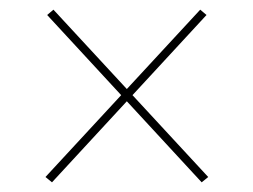

<svg xmlns="http://www.w3.org/2000/svg" viewBox="-20 -511 524 397"><path d="M90.5 -491 410.5 -145 397 -134 77.5 -480ZM87.5 -134 74 -145 394 -491 407 -480Z"/></svg>

Font: Anek Devanagari Medium Thin
Style: Regular
Weight: 250
Version: Version 1.003